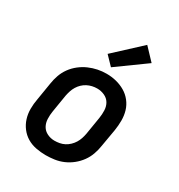

<svg xmlns="http://www.w3.org/2000/svg" viewBox="-186 -911 972 1043"><g transform="rotate(30 300.0 -389.5)"><path d="M254 8Q223 8 192.5 2Q162 -4 137 -19Q112 -34 94 -57.5Q76 -81 67 -109.5Q58 -138 58 -169.5Q58 -201 64 -232L82 -342Q86 -369 95.5 -396Q105 -423 122 -446.5Q139 -470 162.5 -488.5Q186 -507 212.5 -518.5Q239 -530 266 -535.5Q293 -541 321 -541Q353 -541 382.5 -533.5Q412 -526 437.5 -511Q463 -496 481.5 -472.5Q500 -449 508.5 -420.5Q517 -392 517 -360.5Q517 -329 512 -298L493 -188Q489 -161 479.5 -134Q470 -107 453 -83.5Q436 -60 413 -41.5Q390 -23 363.5 -11.5Q337 0 309 4Q281 8 254 8ZM256 -84Q272 -84 288 -87Q304 -90 318.5 -97.5Q333 -105 345.5 -117Q358 -129 366.5 -143Q375 -157 380 -172Q385 -187 388 -203L406 -313Q410 -338 409 -362.5Q408 -387 396.5 -406.5Q385 -426 363 -436Q341 -446 317 -446Q301 -446 285.5 -442.5Q270 -439 255.5 -431.5Q241 -424 229 -412.5Q217 -401 208.5 -387Q200 -373 195 -357.5Q190 -342 187 -327L169 -217Q165 -193 166 -168.5Q167 -144 178 -124.5Q189 -105 210.5 -94.5Q232 -84 256 -84Q256 -84 256 -84Q256 -84 256 -84ZM323 -583 271 -637 433 -787 503 -713Z"/></g></svg>

Font: Iosevka Slab SmBdExObl
Style: Regular
Weight: 600
Width: 7
Italic angle: -9°
Monospace: yes
Designer: Belleve Invis
Foundry: Belleve Invis
Version: Version 11.1.0; ttfautohint (v1.8.3)